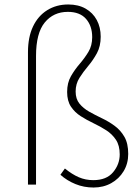

<svg xmlns="http://www.w3.org/2000/svg" viewBox="-20 -825 626 858"><path d="M398 13Q355 13 317 -2.5Q279 -18 250 -44L270 -72Q302 -46 332 -33Q362 -20 397 -20Q456 -20 485.5 -55.5Q515 -91 515 -135Q515 -175 498 -200.5Q481 -226 454.5 -243Q428 -260 397.5 -274.5Q367 -289 340.5 -306Q314 -323 297 -348.5Q280 -374 280 -414Q280 -455 297 -484.5Q314 -514 336 -539.5Q358 -565 375 -593Q392 -621 392 -659Q392 -709 364.5 -740.5Q337 -772 283 -772Q219 -772 180 -724.5Q141 -677 141 -575V0H105V-591Q105 -659 127.5 -706.5Q150 -754 191 -779.5Q232 -805 285 -805Q330 -805 362.5 -786.5Q395 -768 412.5 -735.5Q430 -703 430 -661Q430 -618 413 -587Q396 -556 374 -530Q352 -504 335 -477Q318 -450 318 -416Q318 -383 335 -362Q352 -341 378.5 -326Q405 -311 435.5 -296.5Q466 -282 492.5 -262.5Q519 -243 536 -213.5Q553 -184 553 -137Q553 -94 532.5 -60Q512 -26 477 -6.5Q442 13 398 13Z"/></svg>

Font: Noto Sans TC Thin
Style: Regular
Weight: 100
Designer: Ryoko NISHIZUKA 西塚涼子 (kana, bopomofo & ideographs); Paul D. Hunt (Latin, Greek & Cyrillic); Sandoll Communications 산돌커뮤니
Foundry: Adobe
Version: Version 2.004-H2;hotconv 1.0.118;makeotfexe 2.5.65603